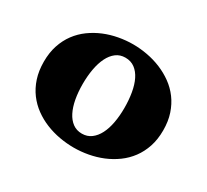

<svg xmlns="http://www.w3.org/2000/svg" viewBox="-146 -944 1280 1188"><g transform="rotate(30 494.5 -350.0)"><path d="M68.4 -350.1Q68.4 -414.6 85.7 -466.8Q103 -519 133.5 -560.1Q164.1 -601.1 205.1 -630.9Q246.1 -660.6 293.2 -680.2Q340.3 -699.7 391.8 -709.2Q443.4 -718.8 494.1 -718.8Q544.9 -718.8 596.4 -709.2Q647.9 -699.7 695.3 -680.2Q742.7 -660.6 783.9 -630.9Q825.2 -601.1 855.7 -560.1Q886.2 -519 903.6 -466.8Q920.9 -414.6 920.9 -350.1Q920.9 -285.6 903.6 -233.4Q886.2 -181.2 855.7 -140.1Q825.2 -99.1 783.9 -69.1Q742.7 -39.1 695.3 -19.5Q647.9 0 596.4 9.5Q544.9 19 494.1 19Q443.4 19 391.8 9.8Q340.3 0.5 293.2 -18.6Q246.1 -37.6 205.1 -67.4Q164.1 -97.2 133.5 -138.2Q103 -179.2 85.7 -231.9Q68.4 -284.7 68.4 -350.1ZM345.7 -350.1Q345.7 -292.5 354.7 -243.4Q363.8 -194.3 382.1 -158.2Q400.4 -122.1 428.2 -101.6Q456.1 -81.1 494.1 -81.1Q532.2 -81.1 560.3 -102.1Q588.4 -123 606.9 -159.2Q625.5 -195.3 634.5 -244.4Q643.6 -293.5 643.6 -350.1Q643.6 -407.2 635 -457.3Q626.5 -507.3 608.4 -544.2Q590.3 -581.1 562 -602.3Q533.7 -623.5 494.1 -623.5Q456.1 -623.5 428.2 -602.3Q400.4 -581.1 382.1 -544.2Q363.8 -507.3 354.7 -457.3Q345.7 -407.2 345.7 -350.1Z"/></g></svg>

Font: Goblin One
Style: Regular
Weight: 400
Designer: Riccardo De Franceschi
Foundry: Sorkin Type Co.
Version: Version 1.001